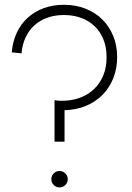

<svg xmlns="http://www.w3.org/2000/svg" viewBox="-20 -784 561 818"><path d="M212.3 -180.5V-357.3Q220.9 -355.9 227 -355.2Q233.2 -354.5 242.3 -354.5Q283.6 -354.5 318.9 -367Q354.1 -379.5 379.5 -403.4Q405 -427.3 419.5 -461.6Q434.1 -495.9 434.1 -540Q434.1 -582.3 420.7 -615.7Q407.3 -649.1 383.2 -672.3Q359.1 -695.5 325.7 -707.7Q292.3 -720 252.3 -720Q213.6 -720 181.8 -708.6Q150 -697.3 126.6 -676.1Q103.2 -655 89.1 -624.8Q75 -594.5 71.8 -556.8L30 -560.9Q34.1 -607.7 51.8 -645.2Q69.5 -682.7 98.9 -709.1Q128.2 -735.5 167 -749.5Q205.9 -763.6 252.3 -763.6Q302.7 -763.6 344.5 -747Q386.4 -730.5 416.1 -700.9Q445.9 -671.4 462.5 -630.5Q479.1 -589.5 479.1 -540.9Q479.1 -493.2 463.2 -452.3Q447.3 -411.4 418 -381.1Q388.6 -350.9 347.3 -333.4Q305.9 -315.9 255 -314.5V-180.5ZM233.6 14.5Q219.1 14.5 208.9 4.3Q198.6 -5.9 198.6 -20.5Q198.6 -35 208.9 -45.2Q219.1 -55.5 233.6 -55.5Q248.2 -55.5 258.4 -45.2Q268.6 -35 268.6 -20.5Q268.6 -5.9 258.4 4.3Q248.2 14.5 233.6 14.5Z"/></svg>

Font: Spartan Light
Style: Regular
Weight: 300
Designer: Matt Bailey, Mirko Velimirovic
Foundry: Matt Bailey
Version: Version 1.005